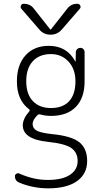

<svg xmlns="http://www.w3.org/2000/svg" viewBox="-20 -775 540 1025"><path d="M120.1 -341.8Q120.1 -272.5 155.3 -235.4Q190.4 -198.2 252 -198.2Q315.4 -198.2 349.1 -234.9Q382.8 -271.5 382.8 -340.8Q382.8 -406.2 345.7 -446.3Q308.6 -486.3 252 -486.3Q190.4 -486.3 155.3 -448.2Q120.1 -410.2 120.1 -341.8ZM83 200.2Q59.6 190.4 59.6 165Q59.6 157.2 67.9 152.3Q76.2 147.5 83 151.4Q161.1 186.5 237.3 185.5Q312.5 185.5 353.5 158.2Q394.5 130.9 394.5 85Q394.5 40 361.8 16.1Q329.1 -7.8 237.3 -17.6Q102.5 -31.2 101.6 -105.5Q101.6 -140.6 135.7 -179.7Q141.6 -185.5 135.7 -191.4Q69.3 -241.2 70.3 -341.8Q70.3 -428.7 116.2 -479.5Q162.1 -530.3 240.2 -530.3Q336.9 -530.3 381.8 -447.3Q381.8 -446.3 382.8 -446.3Q383.8 -446.3 383.8 -447.3L384.8 -496.1Q384.8 -505.9 392.1 -512.7Q399.4 -519.5 409.2 -519.5Q418.9 -519.5 425.3 -512.7Q431.6 -505.9 431.6 -496.1V-340.8Q431.6 -252 384.8 -204.1Q337.9 -156.2 252 -156.2Q222.7 -156.2 194.3 -164.1Q186.5 -166 180.7 -161.1Q153.3 -133.8 154.3 -112.3Q154.3 -90.8 174.3 -78.6Q194.3 -66.4 252.9 -59.6Q359.4 -49.8 402.3 -16.6Q445.3 16.6 445.3 85Q445.3 153.3 391.1 191.9Q336.9 230.5 237.3 230.5Q157.2 230.5 83 200.2ZM338.9 -728.5Q358.4 -754.9 393.6 -754.9Q403.3 -754.9 408.2 -745.6Q413.1 -736.3 406.2 -728.5L311.5 -619.1Q287.1 -589.8 249.5 -589.8Q211.9 -589.8 188.5 -619.1L93.8 -728.5Q87.9 -735.4 91.8 -745.1Q95.7 -754.9 106.4 -754.9Q141.6 -754.9 161.1 -728.5L248 -618.2Q249 -617.2 250 -617.2L252 -618.2Z"/></svg>

Font: Rounded Mgen+ 2m light
Style: Regular
Weight: 200
Designer: [Source Han Sans]
Ryoko NISHIZUKA  (kana & ideographs); Paul D. Hunt (Latin, Greek & Cyrillic); Wenlong ZHANG  (bopomofo
Version: Version 1.059.20150602